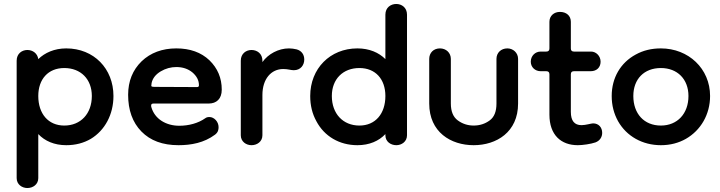

<svg xmlns="http://www.w3.org/2000/svg" viewBox="-20 -716 3632 968"><path d="M314 16C361 16 402 5 438 -16C509 -59 552 -139 552 -232C552 -370 453 -472 314 -472C254 -472 206 -450 173 -418C169 -447 145 -464 118 -464C91 -464 64 -446 64 -410V182C64 214 91 232 118 232C146 232 173 214 173 182V-40C206 -5 254 16 314 16ZM304 -83C223 -83 173 -143 173 -232C173 -317 223 -373 304 -373C387 -373 443 -317 443 -232C443 -143 387 -83 304 -83Z M880 16C944 16 1009 4 1064 -37C1080 -49 1082 -63 1082 -75C1082 -103 1059 -126 1036 -126C1027 -126 1020 -124 1015 -120C980 -95 932 -82 884 -82C817 -82 760 -116 743 -176C742 -179 742 -181 742 -184C742 -191 746 -194 754 -194H1032C1071 -194 1098 -217 1098 -264C1098 -323 1077 -372 1036 -412C994 -452 938 -472 869 -472C798 -472 739 -450 694 -407C649 -363 626 -307 626 -238C626 -161 648 -99 693 -53C738 -7 800 16 880 16ZM757 -278C740 -278 743 -284 743 -286C743 -289 744 -291 744 -294C744 -295 744 -296 744 -296C749 -321 765 -341 790 -356C815 -371 842 -378 869 -378C901 -378 928 -369 950 -351C972 -332 983 -311 983 -286C983 -280 980 -277 973 -277Z M1303 -237C1303 -318 1347 -368 1408 -368C1432 -368 1446 -362 1461 -362C1496 -362 1514 -388 1514 -416C1514 -440 1501 -460 1476 -467C1463 -470 1450 -472 1437 -472C1384 -472 1332 -444 1303 -403V-410C1303 -446 1276 -464 1248 -464C1221 -464 1194 -446 1194 -410V-34C1194 -2 1221 16 1248 16C1276 16 1303 -2 1303 -34Z M1782 16C1842 16 1890 -5 1923 -40V-34C1923 -2 1950 16 1978 16C2005 16 2032 -2 2032 -34V-642C2032 -678 2005 -696 1978 -696C1950 -696 1923 -678 1923 -642V-418C1890 -451 1842 -472 1782 -472C1644 -472 1544 -370 1544 -232C1544 -185 1554 -143 1575 -105C1615 -29 1691 16 1782 16ZM1792 -83C1709 -83 1653 -143 1653 -232C1653 -317 1709 -373 1792 -373C1873 -373 1923 -317 1923 -232C1923 -143 1873 -83 1792 -83Z M2483 -194C2483 -154 2472 -126 2449 -109C2426 -92 2399 -83 2368 -83C2338 -83 2311 -92 2288 -109C2265 -126 2253 -154 2253 -194V-419C2253 -450 2229 -472 2198 -472C2166 -472 2144 -450 2144 -419V-194C2144 -50 2253 16 2368 16C2483 16 2592 -50 2592 -194V-419C2592 -450 2567 -472 2538 -472C2506 -472 2483 -450 2483 -419Z M2893 16C2918 16 2959 10 2982 2C3006 -7 3016 -27 3016 -46C3016 -73 2999 -94 2970 -94C2961 -94 2933 -85 2912 -85C2876 -85 2858 -107 2858 -152V-341C2858 -352 2863 -357 2874 -357H2958C2989 -357 3008 -377 3008 -405C3008 -434 2985 -456 2960 -456H2874C2863 -456 2858 -461 2858 -472V-606C2858 -637 2835 -656 2803 -656C2774 -656 2750 -637 2750 -606V-472C2750 -461 2745 -456 2734 -456H2706C2678 -456 2656 -434 2656 -405C2656 -377 2678 -357 2706 -357H2734C2745 -357 2750 -352 2750 -341V-138C2750 -35 2809 16 2893 16Z M3312 16C3359 16 3401 5 3438 -16C3513 -59 3560 -139 3560 -232C3560 -370 3451 -472 3312 -472C3265 -472 3223 -462 3185 -441C3109 -400 3064 -324 3064 -232C3064 -185 3075 -143 3096 -105C3139 -29 3219 16 3312 16ZM3312 -83C3227 -83 3173 -143 3173 -232C3173 -317 3227 -373 3312 -373C3395 -373 3451 -317 3451 -232C3451 -143 3395 -83 3312 -83Z"/></svg>

Font: Dongle
Style: Regular
Weight: 400
Designer: Yanghee Ryu
Foundry: Yanghee Ryu
Version: Version 2.000